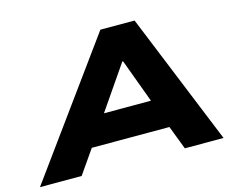

<svg xmlns="http://www.w3.org/2000/svg" viewBox="-148 -848 1209 992"><g transform="rotate(-15 456.0 -352.5)"><path d="M-50 0 462 -705H645L932 0H725L650 -196L730 -127H206L310 -197L173 0ZM529 -517 333 -232 298 -283H687L638 -233L533 -517Z"/></g></svg>

Font: Nunito Sans 10pt Expanded Black
Style: Italic
Weight: 900
Width: 7
Italic angle: -9°
Designer: Vernon Adams
Foundry: Vernon Adams
Version: Version 3.101;gftools[0.9.27]